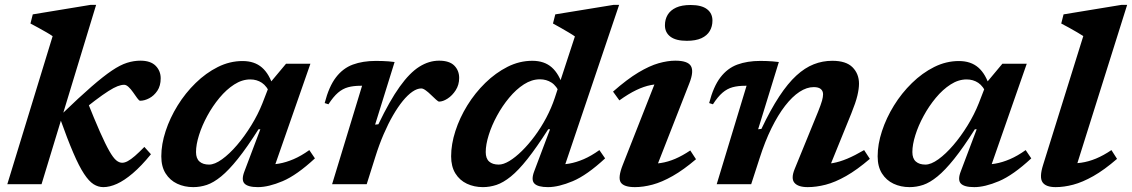

<svg xmlns="http://www.w3.org/2000/svg" viewBox="-20 -756 4646 788"><path d="M374.5 -736 150.5 0H10L196 -607.5Q187 -614 171 -623.2Q155 -632.5 137.2 -642.2Q119.5 -652 105 -659.5L114.5 -697L351.5 -736ZM226 -271 235 -289Q306 -357.5 355.2 -400.2Q404.5 -443 439 -466.2Q473.5 -489.5 501.2 -498.2Q529 -507 556.5 -507Q598 -507 618.8 -486Q639.5 -465 639.5 -434.5Q639.5 -404 625.8 -383.5Q612 -363 592.5 -352.8Q573 -342.5 555 -342.5Q551 -342.5 543.2 -353.2Q535.5 -364 526 -377.5Q517 -390.5 507.5 -399.2Q498 -408 489.5 -408Q477.5 -408 462.5 -402.2Q447.5 -396.5 425 -382.2Q402.5 -368 369.2 -342.8Q336 -317.5 288 -278.5L335.5 -346.5Q368 -265 390.5 -214.2Q413 -163.5 428.8 -136Q444.5 -108.5 456.8 -98.2Q469 -88 481.5 -88Q492 -88 504.5 -94.8Q517 -101.5 533.8 -116Q550.5 -130.5 572.5 -153L599.5 -123Q560 -74.5 525 -44.8Q490 -15 460 -1.5Q430 12 404 12Q383 12 364 0Q345 -12 324.8 -42.8Q304.5 -73.5 280.8 -128.8Q257 -184 226 -271Z M983.5 -53.5 1048.5 -225.5H1041Q993.5 -150.5 956 -103.8Q918.5 -57 887.5 -31.8Q856.5 -6.5 829 2.8Q801.5 12 773 12Q737 12 707.2 -2Q677.5 -16 659.8 -44Q642 -72 642 -114.5Q642 -164 659.8 -218Q677.5 -272 709 -323Q740.5 -374 782.8 -415.2Q825 -456.5 874 -481Q923 -505.5 975.5 -505.5Q1024.5 -505.5 1055.2 -478.8Q1086 -452 1102 -398L1090.5 -368.5Q1075.5 -402.5 1054.8 -416.2Q1034 -430 1007 -430Q973.5 -430 941.2 -409.2Q909 -388.5 880.8 -354.5Q852.5 -320.5 830.8 -280.5Q809 -240.5 796.8 -201.5Q784.5 -162.5 784.5 -132Q784.5 -105.5 798.8 -93Q813 -80.5 838 -80.5Q861 -80.5 891.2 -102.2Q921.5 -124 952.8 -160.5Q984 -197 1011.5 -241.8Q1039 -286.5 1057 -332L1090.5 -418.5L1154 -494.5H1254L1094.5 -37.5L1067 -81.5Q1096 -79.5 1125 -84.5Q1154 -89.5 1185 -102.8Q1216 -116 1249.5 -140L1272.5 -106Q1198 -37 1140 -12.5Q1082 12 1038.5 12Q997 12 983.2 -3Q969.5 -18 983.5 -53.5Z M1466 -404Q1465 -404 1463.2 -404Q1461.5 -404 1460 -404Q1431 -404 1408.8 -398Q1386.5 -392 1367.2 -375.5Q1348 -359 1328 -328L1312.5 -333Q1330 -401 1358.8 -438.5Q1387.5 -476 1428.2 -491Q1469 -506 1522.5 -506Q1538 -506 1550.5 -505.5Q1563 -505 1574.5 -504.2Q1586 -503.5 1599.5 -501.5L1519.5 -244.5L1533 -246Q1579.5 -343 1620.5 -400.2Q1661.5 -457.5 1701 -482.2Q1740.5 -507 1782 -507Q1824.5 -507 1844.5 -486.8Q1864.5 -466.5 1864.5 -436Q1864.5 -408 1850.5 -386Q1836.5 -364 1817.2 -351.5Q1798 -339 1782 -339Q1778.5 -339 1769.2 -347.5Q1760 -356 1749 -366.5Q1738 -377.5 1727.2 -385.2Q1716.5 -393 1709 -393Q1692 -393 1672.8 -379.8Q1653.5 -366.5 1633.2 -341.8Q1613 -317 1593 -282.5Q1573 -248 1554.5 -205Q1536 -162 1520.5 -112.5L1485 0H1343Z M2279.5 -369.5Q2264.5 -403.5 2243.5 -417Q2222.5 -430.5 2196 -430.5Q2162.5 -430.5 2130.2 -409.8Q2098 -389 2069.8 -355Q2041.5 -321 2019.8 -281Q1998 -241 1985.8 -201.8Q1973.5 -162.5 1973.5 -132Q1973.5 -105.5 1987.5 -93Q2001.5 -80.5 2027 -80.5Q2046 -80.5 2070.5 -95.2Q2095 -110 2122 -136.5Q2149 -163 2174.8 -197.8Q2200.5 -232.5 2221.8 -272.5Q2243 -312.5 2257 -354.5L2339.5 -606.5Q2330.5 -613 2314.5 -622.5Q2298.5 -632 2281 -642Q2263.5 -652 2249.5 -659.5L2259 -697L2498 -736H2521L2285 -37.5L2257.5 -81.5Q2287 -79.5 2316 -84.5Q2345 -89.5 2375.8 -102.8Q2406.5 -116 2440 -140L2463.5 -106Q2389 -37 2330.8 -12.5Q2272.5 12 2229 12Q2187.5 12 2173.2 -2.8Q2159 -17.5 2172.5 -53L2237.5 -225.5H2230Q2182 -150.5 2144.8 -103.5Q2107.5 -56.5 2076.5 -31.5Q2045.5 -6.5 2017.8 2.8Q1990 12 1962 12Q1926 12 1896.2 -2Q1866.5 -16 1849 -44.2Q1831.5 -72.5 1831.5 -114.5Q1831.5 -164 1849 -218.2Q1866.5 -272.5 1898 -323.5Q1929.5 -374.5 1971.8 -415.8Q2014 -457 2063 -481.8Q2112 -506.5 2164.5 -506.5Q2214 -506.5 2244.5 -479.5Q2275 -452.5 2291 -399Z M2536 -79.5 2682 -450.5 2711 -411Q2681 -412.5 2652 -407Q2623 -401.5 2591.2 -386.2Q2559.5 -371 2522 -344L2496 -380Q2554 -431 2600 -458.5Q2646 -486 2683.2 -496.5Q2720.5 -507 2751.5 -507Q2802.5 -507 2815.5 -485.2Q2828.5 -463.5 2809.5 -415L2663.5 -42L2631.5 -84.5Q2663 -82.5 2692.2 -87Q2721.5 -91.5 2751.2 -104.2Q2781 -117 2813 -138.5L2836.5 -102.5Q2785.5 -59 2741 -33.8Q2696.5 -8.5 2658 1.8Q2619.5 12 2586 12Q2540.5 12 2527.8 -7.2Q2515 -26.5 2536 -79.5ZM2709 -652Q2709 -676.5 2720.2 -695.2Q2731.5 -714 2754.8 -724.8Q2778 -735.5 2814.5 -735.5Q2859 -735.5 2881.5 -718.5Q2904 -701.5 2904 -671.5Q2904 -647.5 2893 -628.8Q2882 -610 2858.8 -599.2Q2835.5 -588.5 2798.5 -588.5Q2754 -588.5 2731.5 -605.5Q2709 -622.5 2709 -652Z M2906 -328 2890.5 -333Q2908 -401 2936.8 -438.5Q2965.5 -476 3006.2 -491Q3047 -506 3100.5 -506Q3114.5 -506 3126.2 -505.5Q3138 -505 3149.8 -504.2Q3161.5 -503.5 3176.5 -501.5L3091.5 -225.5L3105 -227Q3142.5 -306 3178 -360Q3213.5 -414 3248.5 -446Q3283.5 -478 3319.8 -492.2Q3356 -506.5 3396 -506.5Q3452.5 -506.5 3479 -479.8Q3505.5 -453 3505.5 -412.5Q3505.5 -392 3498.8 -363.5Q3492 -335 3474 -290.5L3373 -42L3345.5 -83.5Q3372 -82 3398.8 -86.8Q3425.5 -91.5 3456.8 -104.5Q3488 -117.5 3526.5 -140L3550 -104Q3497.5 -59 3452.5 -33.5Q3407.5 -8 3368.8 2Q3330 12 3295 12Q3255.5 12 3240.5 -5.8Q3225.5 -23.5 3241.5 -62.5L3337.5 -297.5Q3349.5 -327.5 3353.8 -343Q3358 -358.5 3358 -369Q3358 -382.5 3348.8 -390.5Q3339.5 -398.5 3319.5 -398.5Q3291 -398.5 3261.2 -379Q3231.5 -359.5 3202.2 -321.8Q3173 -284 3146.2 -229.8Q3119.5 -175.5 3097.5 -106.5L3063 0H2921.5L3044 -404Q3043 -404 3041.2 -404Q3039.5 -404 3038 -404Q3009 -404 2986.8 -398Q2964.5 -392 2945.2 -375.5Q2926 -359 2906 -328Z M3923.5 -53.5 3988.5 -225.5H3981Q3933.5 -150.5 3896 -103.8Q3858.5 -57 3827.5 -31.8Q3796.5 -6.5 3769 2.8Q3741.5 12 3713 12Q3677 12 3647.2 -2Q3617.5 -16 3599.8 -44Q3582 -72 3582 -114.5Q3582 -164 3599.8 -218Q3617.5 -272 3649 -323Q3680.5 -374 3722.8 -415.2Q3765 -456.5 3814 -481Q3863 -505.5 3915.5 -505.5Q3964.5 -505.5 3995.2 -478.8Q4026 -452 4042 -398L4030.5 -368.5Q4015.5 -402.5 3994.8 -416.2Q3974 -430 3947 -430Q3913.5 -430 3881.2 -409.2Q3849 -388.5 3820.8 -354.5Q3792.5 -320.5 3770.8 -280.5Q3749 -240.5 3736.8 -201.5Q3724.5 -162.5 3724.5 -132Q3724.5 -105.5 3738.8 -93Q3753 -80.5 3778 -80.5Q3801 -80.5 3831.2 -102.2Q3861.5 -124 3892.8 -160.5Q3924 -197 3951.5 -241.8Q3979 -286.5 3997 -332L4030.5 -418.5L4094 -494.5H4194L4034.5 -37.5L4007 -81.5Q4036 -79.5 4065 -84.5Q4094 -89.5 4125 -102.8Q4156 -116 4189.5 -140L4212.5 -106Q4138 -37 4080 -12.5Q4022 12 3978.5 12Q3937 12 3923.2 -3Q3909.5 -18 3923.5 -53.5Z M4426 -608Q4417 -614 4401.2 -623.2Q4385.5 -632.5 4367.8 -642.2Q4350 -652 4335.5 -659.5L4345 -697L4582.5 -736H4606L4387 -39.5L4356 -86.5Q4387.5 -84 4417.5 -88.2Q4447.5 -92.5 4478.2 -105.2Q4509 -118 4541.5 -140L4564.5 -104Q4512 -58.5 4467.2 -33.2Q4422.5 -8 4384.5 2Q4346.5 12 4312.5 12Q4272 12 4258.5 -8.2Q4245 -28.5 4261 -79Z"/></svg>

Font: Newsreader 9pt SemiBold
Style: Italic
Weight: 600
Italic angle: -17°
Designer: Hugues Gentile
Foundry: Production Type
Version: Version 1.003